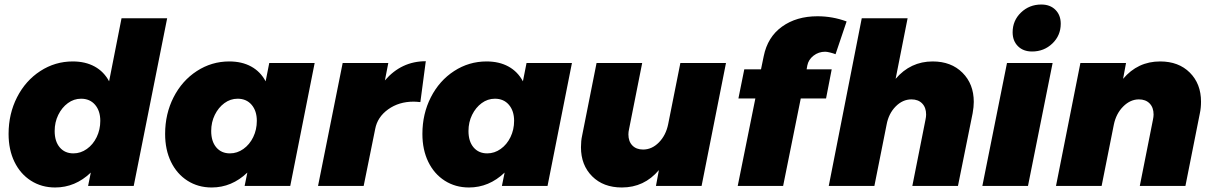

<svg xmlns="http://www.w3.org/2000/svg" viewBox="-20 -823 5369 850"><path d="M18 -230Q18 -319 55.5 -392.5Q93 -466 158.5 -508.5Q224 -551 302 -551Q358 -551 399 -528.5Q440 -506 463 -463L518 -742H720L572 0H370L382 -59Q313 7 224 7Q164 7 117 -23Q70 -53 44 -106.5Q18 -160 18 -230ZM424 -288Q424 -332 401 -359Q378 -386 339 -386Q307 -386 280.5 -366.5Q254 -347 238 -314.5Q222 -282 222 -243Q222 -197 244.5 -170.5Q267 -144 305 -144Q337 -144 364.5 -163.5Q392 -183 408 -216Q424 -249 424 -288Z M711 -230Q711 -319 748.5 -392.5Q786 -466 851.5 -508.5Q917 -551 995 -551Q1051 -551 1092 -528.5Q1133 -506 1156 -463L1172 -544H1373L1265 0H1063L1075 -59Q1006 7 917 7Q857 7 810 -23Q763 -53 737 -106.5Q711 -160 711 -230ZM1117 -288Q1117 -332 1094 -359Q1071 -386 1032 -386Q1000 -386 973.5 -366.5Q947 -347 931 -314.5Q915 -282 915 -243Q915 -197 937.5 -170.5Q960 -144 998 -144Q1030 -144 1057.5 -163.5Q1085 -183 1101 -216Q1117 -249 1117 -288Z M1865 -552 1841 -371Q1821 -373 1811 -373Q1746 -373 1698.5 -339Q1651 -305 1641 -252L1590 0H1388L1497 -544H1699L1684 -467Q1757 -552 1865 -552Z M1850 -230Q1850 -319 1887.5 -392.5Q1925 -466 1990.5 -508.5Q2056 -551 2134 -551Q2190 -551 2231 -528.5Q2272 -506 2295 -463L2311 -544H2512L2404 0H2202L2214 -59Q2145 7 2056 7Q1996 7 1949 -23Q1902 -53 1876 -106.5Q1850 -160 1850 -230ZM2256 -288Q2256 -332 2233 -359Q2210 -386 2171 -386Q2139 -386 2112.5 -366.5Q2086 -347 2070 -314.5Q2054 -282 2054 -243Q2054 -197 2076.5 -170.5Q2099 -144 2137 -144Q2169 -144 2196.5 -163.5Q2224 -183 2240 -216Q2256 -249 2256 -288Z M2552 -171Q2552 -200 2557 -222L2621 -544H2823L2765 -252Q2762 -239 2762 -228Q2762 -197 2779.5 -179Q2797 -161 2827 -161Q2866 -161 2897 -192.5Q2928 -224 2938 -273L2992 -544H3194L3086 0H2884L2897 -70Q2832 7 2733 7Q2651 7 2601.5 -42.5Q2552 -92 2552 -171Z M3554 -533 3551 -516H3662L3637 -387H3525L3447 0H3246L3324 -387H3249L3275 -516H3349L3361 -574Q3378 -659 3442 -705Q3506 -751 3599 -751Q3666 -751 3728 -728L3679 -583Q3669 -587 3655 -590.5Q3641 -594 3633 -594Q3604 -594 3581.5 -576.5Q3559 -559 3554 -533Z M4291 -372Q4291 -350 4286 -322L4221 0H4019L4077 -292Q4080 -306 4080 -316Q4080 -347 4062.5 -365Q4045 -383 4015 -383Q3976 -383 3945 -351.5Q3914 -320 3905 -271L3851 0H3649L3795 -742H3998L3945 -474Q4011 -551 4109 -551Q4191 -551 4241 -501Q4291 -451 4291 -372Z M4640 -544 4531 0H4329L4438 -544ZM4676 -718Q4676 -666 4639 -630.5Q4602 -595 4549 -595Q4510 -595 4486.5 -618.5Q4463 -642 4463 -680Q4463 -732 4500 -767.5Q4537 -803 4590 -803Q4629 -803 4652.5 -779.5Q4676 -756 4676 -718Z M5297 -373Q5297 -345 5292 -322L5228 0H5026L5084 -292Q5087 -306 5087 -316Q5087 -347 5069.5 -365Q5052 -383 5022 -383Q4984 -383 4952.5 -351.5Q4921 -320 4911 -271L4857 0H4655L4763 -544H4965L4952 -474Q5017 -551 5116 -551Q5198 -551 5247.5 -501.5Q5297 -452 5297 -373Z"/></svg>

Font: Gontserrat ExtraBold
Style: Italic
Weight: 800
Italic angle: -11.3°
Designer: Julieta Ulanovsky
Foundry: Julieta Ulanovsky
Version: Version 6.001